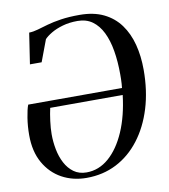

<svg xmlns="http://www.w3.org/2000/svg" viewBox="-85 -824 795 905"><g transform="rotate(-10 313.0 -371.0)"><path d="M86 -563 108.5 -711Q128.5 -711.5 150.8 -718Q173 -724.5 201 -732.5Q229 -740.5 267 -746.2Q305 -752 356.5 -752Q423.5 -752 471.5 -728.8Q519.5 -705.5 550 -663.8Q580.5 -622 595 -566.2Q609.5 -510.5 609.5 -445Q609.5 -344.5 584 -261.2Q558.5 -178 511.5 -116.8Q464.5 -55.5 400 -22.5Q335.5 10.5 257 10.5Q191.5 10.5 139 -18.2Q86.5 -47 55.5 -101.8Q24.5 -156.5 24.5 -234.5Q24.5 -277.5 30.8 -317.2Q37 -357 45 -377.5L494 -378Q495 -387 495.8 -397.8Q496.5 -408.5 496.8 -420Q497 -431.5 497 -442.5Q497 -504.5 488.2 -556Q479.5 -607.5 460.8 -645.5Q442 -683.5 412.8 -704.5Q383.5 -725.5 342 -725.5Q302.5 -725.5 270.5 -716.2Q238.5 -707 215.8 -693.5Q193 -680 181 -667L142 -563ZM491.5 -345 144.5 -344.5Q138.5 -318 134 -283.5Q129.5 -249 129.5 -220.5Q129.5 -184 136.5 -147.8Q143.5 -111.5 159.2 -81.5Q175 -51.5 200.2 -33.2Q225.5 -15 261 -15Q320 -15 367.8 -56.5Q415.5 -98 447.8 -172.2Q480 -246.5 491.5 -345Z"/></g></svg>

Font: Merriweather 144pt
Style: Italic
Weight: 400
Italic angle: -7.8°
Version: Version 2.101